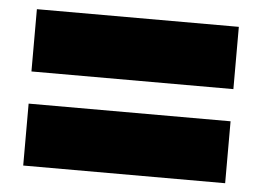

<svg xmlns="http://www.w3.org/2000/svg" viewBox="-40 -617 741 543"><g transform="rotate(5 330.5 -345.0)"><path d="M43.9 -123V-298.8H617.2V-123ZM43.9 -390.1V-566.9H617.2V-390.1Z"/></g></svg>

Font: Poppins ExtraBold
Style: Regular
Weight: 800
Designer: Ninad Kale (Devanagari), Jonny Pinhorn (Latin)
Foundry: Indian Type Foundry
Version: 4.004